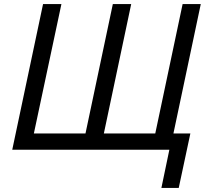

<svg xmlns="http://www.w3.org/2000/svg" viewBox="-20 -734 1005 941"><path d="M771 187 810 0H40L191 -714H281L146 -80H399L533 -714H623L489 -80H741L875 -714H964L830 -80H913L856 187Z"/></svg>

Font: Noto Sans IKEA
Style: Italic
Weight: 400
Italic angle: -12°
Designer: Monotype Design Team
Foundry: Monotype Imaging Inc.
Version: Version 2.001